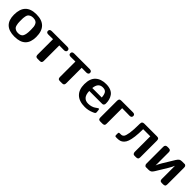

<svg xmlns="http://www.w3.org/2000/svg" viewBox="332 -1716 2968 2968"><g transform="rotate(45 1815.5 -232.0)"><path d="M30 -225Q30 -475 272 -475Q518 -475 518 -225Q518 11 275 11Q30 11 30 -225ZM167 -214Q168 -188 169 -175Q170 -162 176 -137.5Q182 -113 192 -100.5Q202 -88 223 -77.5Q244 -67 274 -67Q339 -67 360 -107Q381 -147 381 -227V-254Q381 -288 378 -310Q375 -332 364.5 -355.5Q354 -379 331.5 -390.5Q309 -402 274 -402Q243 -402 221.5 -391Q200 -380 189.5 -366.5Q179 -353 173.5 -327Q168 -301 167.5 -286Q167 -271 167 -242Z M578 -420Q578 -458 625 -458H962Q1010 -458 1010 -420Q1010 -413 1007.5 -405.5Q1005 -398 994 -390.5Q983 -383 965 -383Q882 -384 862 -384V-52Q862 -39 861 -32Q860 -25 855.5 -16.5Q851 -8 840.5 -4Q830 0 812 0H774Q756 0 745 -4.5Q734 -9 730.5 -18.5Q727 -28 726 -33.5Q725 -39 725 -48V-384Q705 -384 622 -383Q578 -383 578 -420Z M1067 -420Q1067 -458 1114 -458H1451Q1499 -458 1499 -420Q1499 -413 1496.5 -405.5Q1494 -398 1483 -390.5Q1472 -383 1454 -383Q1371 -384 1351 -384V-52Q1351 -39 1350 -32Q1349 -25 1344.5 -16.5Q1340 -8 1329.5 -4Q1319 0 1301 0H1263Q1245 0 1234 -4.5Q1223 -9 1219.5 -18.5Q1216 -28 1215 -33.5Q1214 -39 1214 -48V-384Q1194 -384 1111 -383Q1067 -383 1067 -420Z M1558 -234Q1558 -356 1621.5 -415.5Q1685 -475 1798 -475Q1858 -475 1900.5 -456.5Q1943 -438 1965.5 -405.5Q1988 -373 1997.5 -337Q2007 -301 2007 -259Q2007 -239 1998 -228Q1989 -217 1980.5 -215.5Q1972 -214 1959 -214H1687Q1691 -62 1814 -62Q1850 -62 1882 -72Q1914 -82 1931.5 -94.5Q1949 -107 1964 -117Q1979 -127 1984 -127Q1995 -127 1996 -107Q1997 -97 1999 -81.5Q2001 -66 2001 -61Q2001 -46 1992.5 -38Q1984 -30 1954 -18Q1889 11 1812 11Q1688 11 1623 -52Q1558 -115 1558 -234ZM1688 -279H1895Q1892 -337 1872 -369.5Q1852 -402 1798 -402Q1700 -402 1688 -279Z M2098 -49V-409Q2098 -433 2107 -445.5Q2116 -458 2144 -458H2398Q2443 -458 2443 -421Q2443 -383 2398 -383H2393Q2387 -383 2335 -384Q2283 -385 2235 -385V-45Q2235 -18 2222.5 -9Q2210 0 2188 0H2144Q2128 0 2117.5 -4.5Q2107 -9 2103.5 -18Q2100 -27 2099 -33Q2098 -39 2098 -49Z M2461 -45Q2461 -72 2465 -78Q2469 -84 2488 -84H2509Q2539 -84 2557 -105.5Q2575 -127 2586.5 -199.5Q2598 -272 2598 -404Q2598 -435 2610 -446.5Q2622 -458 2645 -458H2924Q2952 -458 2961 -445Q2970 -432 2970 -410V-46Q2970 -19 2958 -9.5Q2946 0 2924 0H2896Q2884 0 2876 -1.5Q2868 -3 2859 -14.5Q2850 -26 2850 -48V-385H2694Q2694 -287 2685 -217Q2676 -147 2661 -105.5Q2646 -64 2621.5 -40Q2597 -16 2571 -8Q2545 0 2508 0H2494Q2470 0 2465.5 -6.5Q2461 -13 2461 -45Z M3106 -52V-411Q3106 -458 3152 -458H3180Q3206 -458 3216 -446.5Q3226 -435 3226 -412V-125Q3235 -163 3387 -405Q3407 -436 3424.5 -447Q3442 -458 3473 -458H3535Q3536 -456 3543 -453Q3550 -450 3556 -440.5Q3562 -431 3562 -411V-46Q3562 -18 3549.5 -9Q3537 0 3515 0H3489Q3473 0 3462.5 -4Q3452 -8 3448 -16.5Q3444 -25 3443 -32Q3442 -39 3442 -50V-304Q3442 -309 3441.5 -318.5Q3441 -328 3441 -333Q3432 -295 3280 -53Q3260 -21 3242.5 -10.5Q3225 0 3195 0H3133Q3120 -8 3114 -16.5Q3108 -25 3107 -31.5Q3106 -38 3106 -52Z"/></g></svg>

Font: CMU Sans Serif
Style: Bold
Weight: 700
Version: Version 0.7.0